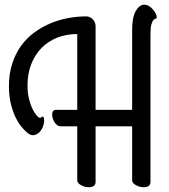

<svg xmlns="http://www.w3.org/2000/svg" viewBox="-20 -770 718 818"><path d="M387.2 -301.8H543V-643.1Q543 -696.3 558.3 -723.1Q573.7 -750 595.2 -750Q606 -750 615.5 -743.7Q625 -737.3 632.3 -728.8Q639.6 -720.2 643.8 -711.2Q647.9 -702.1 647.9 -696.8Q647.9 -691.4 643.8 -690.7Q639.6 -689.9 634.5 -685.3Q629.4 -680.7 625.2 -667Q621.1 -653.3 621.1 -622.1V4.9Q621.1 17.6 612.5 22.7Q604 27.8 592.8 27.8Q584 27.8 575.2 25.4Q566.4 22.9 559.3 19Q552.2 15.1 547.6 10Q543 4.9 543 -1V-231.9H387.2V4.9Q387.2 17.6 378.7 22.7Q370.1 27.8 358.9 27.8Q350.1 27.8 341.3 25.4Q332.5 22.9 325.4 19Q318.4 15.1 313.7 10Q309.1 4.9 309.1 -1V-231.9H237.8Q230 -231.9 223.4 -236.8Q216.8 -241.7 212.2 -249.3Q207.5 -256.8 204.8 -265.6Q202.1 -274.4 202.1 -282.2Q202.1 -290.5 205.8 -296.1Q209.5 -301.8 216.8 -301.8H309.1V-625Q262.7 -625 223.9 -609.6Q185.1 -594.2 157 -565.7Q128.9 -537.1 113 -496.6Q97.2 -456.1 97.2 -405.8Q97.2 -374 103.5 -348.6Q109.9 -323.2 118.7 -305.4Q127.4 -287.6 136.2 -277.8Q145 -268.1 149.9 -268.1Q154.3 -268.1 156.2 -270.5Q158.2 -272.9 162.1 -272.9Q166 -272.9 167 -267.6Q168 -262.2 168 -256.8Q168 -241.2 161.6 -227.3Q155.3 -213.4 145.8 -204.8Q136.2 -196.3 124.5 -194.3Q112.8 -192.4 102.1 -200.2Q88.9 -209.5 74 -226.8Q59.1 -244.1 46.6 -269.5Q34.2 -294.9 26.1 -328.4Q18.1 -361.8 18.1 -402.8Q18.1 -456.1 32 -498.8Q45.9 -541.5 69.6 -574.5Q93.3 -607.4 125.5 -631.1Q157.7 -654.8 194.1 -670.2Q230.5 -685.5 269.8 -692.9Q309.1 -700.2 347.2 -700.2Q355 -700.2 362.3 -697Q369.6 -693.8 375 -688.2Q380.4 -682.6 383.8 -674.8Q387.2 -667 387.2 -658.2Z"/></svg>

Font: Grand Hotel
Style: Regular
Weight: 400
Designer: Brian J. Bonislawsky & Jim Lyles for Astigmatic (AOETI)
Foundry: Astigmatic (AOETI)
Version: Version 001.000